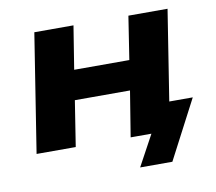

<svg xmlns="http://www.w3.org/2000/svg" viewBox="-72 -580 893 792"><g transform="rotate(-10 375.0 -183.5)"><path d="M453 129 523 0H448L467 -118H717L588 129ZM42 0 120 -496H284L255 -315H486L514 -496H678L600 0H436L467 -191H236L206 0Z"/></g></svg>

Font: Nunito Sans 10pt SemiExpanded ExtraBold
Style: Italic
Weight: 800
Width: 6
Italic angle: -9°
Designer: Vernon Adams
Foundry: Vernon Adams
Version: Version 3.101;gftools[0.9.27]